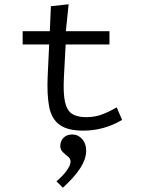

<svg xmlns="http://www.w3.org/2000/svg" viewBox="-20 -603 665 898"><path d="M369 8Q296 8 258.5 -19.5Q221 -47 210 -103.5Q199 -160 203 -248L210 -395H86V-457H213L218 -574L301 -583L288 -457H492V-395H287L279 -243Q275 -167 284 -126.5Q293 -86 317 -70.5Q341 -55 383 -55Q424 -55 458 -68Q492 -81 526 -101L551 -42Q466 8 369 8ZM274 275 244 245Q273 221 291.5 195.5Q310 170 310 153Q310 139 298 129.5Q286 120 274 108.5Q262 97 262 80Q262 57 277 41.5Q292 26 318 26Q345 26 364 47Q383 68 383 101Q383 141 355 184Q327 227 274 275Z"/></svg>

Font: Inconsolata Expanded Thin
Style: Regular
Weight: 100
Width: 7
Monospace: yes
Designer: Raph Levien, Cyreal, Brenton Simpson
Foundry: Raph Levien, Cyreal, Google
Version: Version 3.100; ttfautohint (v1.8.4.7-5d5b)